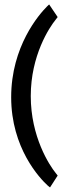

<svg xmlns="http://www.w3.org/2000/svg" viewBox="-20 -755 304 847"><path d="M234.4 19.5 226.1 8.8C197.8 -25.9 115.7 -151.4 115.7 -331.1C115.7 -510.7 197.8 -634.3 226.1 -668.9L234.4 -679.7L196.8 -735.4L187.5 -726.6C152.3 -691.4 29.3 -550.8 29.3 -326.2C29.3 -102.1 154.8 31.2 190.9 64L200.7 71.8Z"/></svg>

Font: Ya Modern Pro
Style: Bold
Weight: 700
Designer: Yahyaalaswadi
Foundry: Yahyaalaswadi
Version: Version 1.000;September 23, 2024;FontCreator 15.0.0.2974 64-